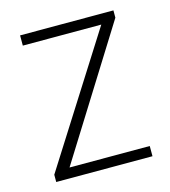

<svg xmlns="http://www.w3.org/2000/svg" viewBox="-81 -555 551 621"><g transform="rotate(-15 194.5 -244.0)"><path d="M85.9 -34.2 354.5 -463.9V-488.3H42V-454.1H304.7L32.2 -24.4V0H354.5V-34.2Z"/></g></svg>

Font: Yaldevi Colombo ExtraLight
Style: Regular
Weight: 275
Designer: Sol Matas, Denzil Rajitha, Kosala Senevirathne and Pathum Egodawatta
Foundry: Mooniak
Version: Version 1.020 ; ttfautohint (v1.6)